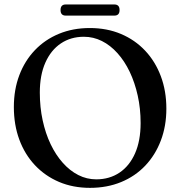

<svg xmlns="http://www.w3.org/2000/svg" viewBox="-20 -844 826 880"><path d="M391.5 -715.5Q470.5 -715.5 534.8 -688.2Q599 -661 645.5 -611.5Q692 -562 717.2 -494.5Q742.5 -427 742.5 -346Q742.5 -266.5 717.2 -200Q692 -133.5 645.8 -84.8Q599.5 -36 535 -9.5Q470.5 17 392.5 17Q314.5 17 250.5 -10.2Q186.5 -37.5 140 -87Q93.5 -136.5 68.5 -204.2Q43.5 -272 43.5 -353.5Q43.5 -433 68.5 -499.2Q93.5 -565.5 139.8 -614Q186 -662.5 250 -689Q314 -715.5 391.5 -715.5ZM624.5 -280Q624.5 -346.5 611.2 -406Q598 -465.5 574.5 -514.8Q551 -564 518.5 -600.2Q486 -636.5 447 -656Q408 -675.5 364.5 -675.5Q304.5 -675.5 259 -645Q213.5 -614.5 188 -557.2Q162.5 -500 162.5 -419.5Q162.5 -352.5 175.5 -292.5Q188.5 -232.5 212 -183.2Q235.5 -134 267.8 -97.8Q300 -61.5 338.8 -41.8Q377.5 -22 421 -22Q482 -22 527.8 -52.8Q573.5 -83.5 599 -141.2Q624.5 -199 624.5 -280ZM257.5 -798Q257.5 -811 263.5 -817.2Q269.5 -823.5 281 -823.5H504.5Q516 -823.5 522 -817.2Q528 -811 528 -798Q528 -785 522 -778.8Q516 -772.5 504.5 -772.5H281Q269.5 -772.5 263.5 -778.8Q257.5 -785 257.5 -798Z"/></svg>

Font: Fraunces 36pt
Style: Regular
Weight: 400
Version: Version 1.000;[b76b70a41]